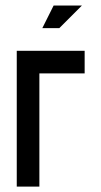

<svg xmlns="http://www.w3.org/2000/svg" viewBox="-20 -687 373 707"><path d="M125 0H41.7V-500H291.7V-416.7H125ZM135.8 -583.3 177.5 -666.7H281.7L198.3 -583.3Z"/></svg>

Font: Yulong
Style: Regular
Weight: 400
Designer: GGBotNet
Foundry: f0n7.com
Version: 1.00